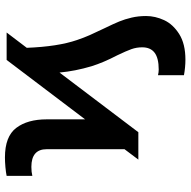

<svg xmlns="http://www.w3.org/2000/svg" viewBox="-17 -560 767 773"><g transform="rotate(-90 366.5 -173.5)"><path d="M110.4 0 152.3 -55.7V-369.1Q152.3 -430.7 81.1 -430.7Q60.5 -430.7 44.9 -426.8V-530.3Q58.6 -533.2 80.3 -535.2Q102.1 -537.1 119.1 -537.1Q203.6 -537.1 238 -491.7Q272.5 -446.3 272.5 -369.1V-214.4L511.7 -530.3H622.1L560.5 -449.2Q565.4 -323.7 591.8 -247.1Q601.6 -218.3 611.8 -195.3Q622.1 -172.4 639.6 -135.7Q657.2 -99.6 666.5 -76.9Q675.8 -54.2 682.1 -27.1Q688.5 0 688.5 31.2Q688.5 67.9 671.9 103.8Q655.3 139.6 615.7 164.6Q576.2 189.5 512.7 189.5Q482.4 189.5 450.2 183.6V79.1Q461.9 82 472.7 82Q519 82 540.8 65.4Q562.5 48.8 562.5 15.6Q562.5 -7.3 555.2 -27.8Q547.9 -48.3 530.3 -85Q501.5 -140.1 486.3 -188.5Q466.8 -253.9 460.9 -317.4L220.7 0Z"/></g></svg>

Font: Pretendard JP
Style: Bold
Weight: 700
Designer: Base glyphs from Inter by Rasmus Andersson; Hangeul glyphs from Noto Sans CJK(Source Han Sans) by Jang Soo-young and Kan
Foundry: Kil Hyung-jin
Version: Version 1.309